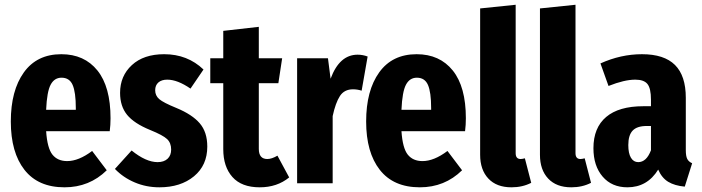

<svg xmlns="http://www.w3.org/2000/svg" viewBox="-20 -778 2978 815"><path d="M449.2 -275.9Q449.2 -247.6 445.8 -221.2H175.8Q180.7 -148.9 202.6 -121.6Q224.6 -94.2 265.1 -94.2Q314 -94.2 371.1 -137.2L433.1 -55.2Q359.4 17.1 253.9 17.1Q142.1 17.1 84 -56.9Q25.9 -130.9 25.9 -262.2Q25.9 -393.6 81.3 -470.7Q136.7 -547.9 240.2 -547.9Q337.9 -547.9 393.6 -478.8Q449.2 -409.7 449.2 -275.9ZM301.8 -312V-318.8Q301.8 -386.7 288.3 -417.5Q274.9 -448.2 241.2 -448.2Q210.9 -448.2 195.1 -418.7Q179.2 -389.2 175.8 -312Z M676.8 -547.9Q775.9 -547.9 843.8 -482.9L788.6 -401.9Q733.4 -439.9 689.9 -439.9Q666 -439.9 652.3 -428Q638.7 -416 638.7 -395Q638.7 -372.1 656 -357.2Q673.3 -342.3 728.5 -319.8Q795.9 -292 827.9 -254.6Q859.9 -217.3 859.9 -155.8Q859.9 -76.2 803.2 -29.5Q746.6 17.1 656.7 17.1Q600.6 17.1 551.8 -3.7Q502.9 -24.4 467.8 -61L538.6 -139.2Q599.6 -89.8 648.9 -89.8Q675.8 -89.8 691.2 -104Q706.5 -118.2 706.5 -143.1Q706.5 -171.4 689.2 -187.7Q671.9 -204.1 617.7 -226.1Q549.3 -253.9 519.5 -290.5Q489.7 -327.1 489.7 -383.8Q489.7 -455.6 539.8 -501.7Q589.8 -547.9 676.8 -547.9Z M1157.7 -117.2 1207.5 -24.9Q1156.2 17.1 1082.5 17.1Q1005.4 17.1 966.6 -26.6Q927.7 -70.3 927.7 -145V-424.8H872.6V-530.8H927.7V-647L1078.6 -664.1V-530.8H1177.7L1161.6 -424.8H1078.6V-146Q1078.6 -103 1114.7 -103Q1133.3 -103 1157.7 -117.2Z M1498 -545.9Q1519.5 -545.9 1540.5 -538.1L1515.1 -393.1Q1497.1 -398.9 1478.5 -398.9Q1441.4 -398.9 1422.9 -370.4Q1404.3 -341.8 1392.1 -285.2V0H1241.2V-530.8H1372.1L1383.3 -443.8Q1420.9 -545.9 1498 -545.9Z M1957.5 -275.9Q1957.5 -247.6 1954.1 -221.2H1684.1Q1689 -148.9 1710.9 -121.6Q1732.9 -94.2 1773.4 -94.2Q1822.3 -94.2 1879.4 -137.2L1941.4 -55.2Q1867.7 17.1 1762.2 17.1Q1650.4 17.1 1592.3 -56.9Q1534.2 -130.9 1534.2 -262.2Q1534.2 -393.6 1589.6 -470.7Q1645 -547.9 1748.5 -547.9Q1846.2 -547.9 1901.9 -478.8Q1957.5 -409.7 1957.5 -275.9ZM1810.1 -312V-318.8Q1810.1 -386.7 1796.6 -417.5Q1783.2 -448.2 1749.5 -448.2Q1719.2 -448.2 1703.4 -418.7Q1687.5 -389.2 1684.1 -312Z M2150.9 17.1Q2087.9 17.1 2053 -20Q2018.1 -57.1 2018.1 -121.1V-742.2L2168.9 -757.8V-127.9Q2168.9 -103 2189.9 -103Q2196.3 -103 2208 -106L2234.9 -2Q2197.8 17.1 2150.9 17.1Z M2404.8 17.1Q2341.8 17.1 2306.9 -20Q2272 -57.1 2272 -121.1V-742.2L2422.9 -757.8V-127.9Q2422.9 -103 2443.8 -103Q2450.2 -103 2461.9 -106L2488.8 -2Q2451.7 17.1 2404.8 17.1Z M2891.1 -141.1Q2891.1 -115.7 2897 -103.8Q2902.8 -91.8 2918 -85L2886.7 14.2Q2843.8 10.3 2816.4 -6.3Q2789.1 -22.9 2773.9 -58.1Q2727.5 17.1 2643.1 17.1Q2577.1 17.1 2538.1 -28.3Q2499 -73.7 2499 -148.9Q2499 -235.8 2553 -281.5Q2606.9 -327.1 2710.9 -327.1H2743.2V-355Q2743.2 -402.8 2728.3 -421.4Q2713.4 -439.9 2676.8 -439.9Q2630.4 -439.9 2563 -413.1L2528.8 -508.8Q2615.2 -547.9 2705.1 -547.9Q2799.3 -547.9 2845.2 -502.2Q2891.1 -456.5 2891.1 -362.8ZM2689 -89.8Q2724.1 -89.8 2743.2 -140.1V-243.2H2725.1Q2684.1 -243.2 2665.5 -223.6Q2647 -204.1 2647 -162.1Q2647 -127 2658.2 -108.4Q2669.4 -89.8 2689 -89.8Z"/></svg>

Font: Fira Sans Compressed
Style: Bold
Weight: 700
Width: 1
Designer: Carrois Corporate & Edenspiekermann AG
Foundry: Carrois Corporate GbR & Edenspiekermann AG
Version: Version 4.203;PS 004.203;hotconv 1.0.88;makeotf.lib2.5.64775